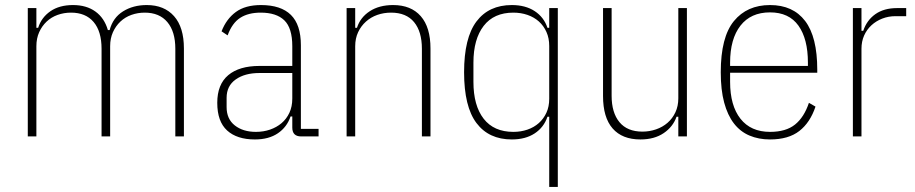

<svg xmlns="http://www.w3.org/2000/svg" viewBox="-20 -540 3620 760"><path d="M90 0V-508H124V-430H131Q144 -471 179.5 -495.5Q215 -520 269 -520Q322 -520 357.5 -494.5Q393 -469 407 -421H414Q427 -470 467 -495Q507 -520 561 -520Q630 -520 669 -476Q708 -432 708 -348V0H674V-347Q674 -415 642.5 -452.5Q611 -490 553 -490Q525 -490 500 -481Q475 -472 456.5 -454.5Q438 -437 427 -412.5Q416 -388 416 -357V0H382V-347Q382 -416 350.5 -453Q319 -490 261 -490Q233 -490 208 -481Q183 -472 164.5 -454.5Q146 -437 135 -412.5Q124 -388 124 -357V0Z M1172 0Q1137 0 1137 -35V-79H1130Q1116 -37 1080 -12.5Q1044 12 989 12Q918 12 879 -23.5Q840 -59 840 -133Q840 -206 883.5 -242.5Q927 -279 1007 -279H1137V-357Q1137 -429 1105.5 -459.5Q1074 -490 1012 -490Q963 -490 931 -469.5Q899 -449 881 -400L857 -416Q876 -465 913.5 -492.5Q951 -520 1013 -520Q1092 -520 1131.5 -481Q1171 -442 1171 -361V-30H1241V0ZM993 -18Q1023 -18 1049 -27Q1075 -36 1094.5 -52.5Q1114 -69 1125.5 -93.5Q1137 -118 1137 -150V-251H1007Q949 -251 913 -225.5Q877 -200 877 -153V-116Q877 -69 909.5 -43.5Q942 -18 993 -18Z M1352 0V-508H1386V-430H1393Q1406 -471 1443.5 -495.5Q1481 -520 1536 -520Q1607 -520 1645.5 -476Q1684 -432 1684 -348V0H1650V-347Q1650 -415 1619 -452.5Q1588 -490 1528 -490Q1499 -490 1473.5 -481Q1448 -472 1428.5 -454.5Q1409 -437 1397.5 -412.5Q1386 -388 1386 -357V0Z M2154 -78H2147Q2133 -36 2096.5 -12Q2060 12 2006 12Q1915 12 1866 -53Q1817 -118 1817 -254Q1817 -390 1866 -455Q1915 -520 2006 -520Q2060 -520 2096.5 -496Q2133 -472 2147 -430H2154V-508H2188V200H2154ZM2012 -18Q2042 -18 2068 -27Q2094 -36 2113 -53Q2132 -70 2143 -94Q2154 -118 2154 -149V-358Q2154 -389 2143 -413.5Q2132 -438 2113 -455Q2094 -472 2068 -481Q2042 -490 2012 -490Q1935 -490 1894.5 -437.5Q1854 -385 1854 -292V-216Q1854 -122 1894.5 -70Q1935 -18 2012 -18Z M2665 -78H2658Q2644 -38 2607 -13Q2570 12 2515 12Q2443 12 2405 -31.5Q2367 -75 2367 -160V-508H2401V-161Q2401 -94 2432 -56.5Q2463 -19 2523 -19Q2551 -19 2577 -28Q2603 -37 2622.5 -54Q2642 -71 2653.5 -95.5Q2665 -120 2665 -151V-508H2699V0H2665Z M3028 12Q2983 12 2946.5 -3.5Q2910 -19 2885 -51.5Q2860 -84 2846.5 -134Q2833 -184 2833 -254Q2833 -393 2885 -456.5Q2937 -520 3028 -520Q3119 -520 3167 -457Q3215 -394 3215 -264V-252H2870V-216Q2870 -122 2911 -70Q2952 -18 3028 -18Q3091 -18 3127 -47Q3163 -76 3182 -133L3208 -118Q3187 -55 3144 -21.5Q3101 12 3028 12ZM3028 -491Q2952 -491 2911 -438.5Q2870 -386 2870 -292V-279H3178V-292Q3178 -386 3140.5 -438.5Q3103 -491 3028 -491Z M3356 0V-508H3390V-418H3397Q3411 -460 3445 -484Q3479 -508 3531 -508H3567V-476H3525Q3497 -476 3472.5 -466.5Q3448 -457 3429.5 -440Q3411 -423 3400.5 -399.5Q3390 -376 3390 -347V0Z"/></svg>

Font: IBM Plex Sans Cond ExtLt
Style: Regular
Weight: 200
Width: 3
Designer: Mike Abbink, Paul van der Laan, Pieter van Rosmalen
Foundry: Bold Monday
Version: Version 1.3